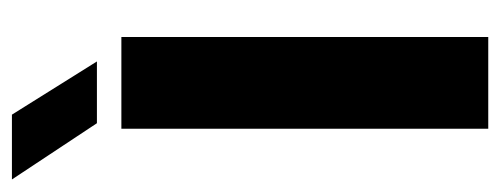

<svg xmlns="http://www.w3.org/2000/svg" viewBox="-314 -546 819 314"><g transform="rotate(-90 95.0 -389.5)"><path d="M41 0V-600H191V0ZM50 -640 -42 -779H64L151 -640Z"/></g></svg>

Font: Big Shoulders Stencil Display Black
Style: Regular
Weight: 900
Designer: Patric King
Foundry: XO Type Co
Version: Version 1.000